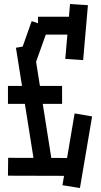

<svg xmlns="http://www.w3.org/2000/svg" viewBox="-20 -884 508 965"><path d="M332 -863.8 421.9 -857.9 397.9 -582 308.1 -587.9ZM158.2 -27.8 60.1 -644 147.9 -659.2 245.1 -43.9ZM170.9 -799.8H350.1V-710H170.9ZM74.2 -594.2 139.2 -777.8 224.1 -749 158.2 -564.9ZM21 -90.8 362.8 -89.8V0L20 -1ZM293.9 46.9 355 -314 442.9 -298.8 381.8 61ZM20 -452.1H292V-361.8H20Z"/></svg>

Font: Opir
Style: Regular
Weight: 400
Designer: Maksym Kobuzan
Version: Version 1.000;FEAKit 1.0